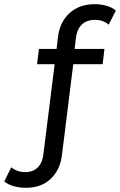

<svg xmlns="http://www.w3.org/2000/svg" viewBox="-105 -708 570 912"><path d="M284.3 -592C299.6 -606.4 320.5 -613.6 346.8 -613.6C372.6 -613.6 394.1 -606 411.2 -590.6L445.3 -657.8C434.2 -667.6 419.7 -675.1 401.6 -680.3C383.5 -685.6 364.6 -688.2 345 -688.2C295.9 -688.2 255.9 -673.9 224.9 -645.4C194 -616.9 175.7 -578.7 170.2 -530.8L163.8 -475.6H80L70.8 -403H154.6L101.2 23.9C98.1 51.5 89.1 72.7 74.1 87.4C59 102.1 39.6 109.5 15.6 109.5C-10.7 109.5 -33.1 101.8 -51.5 86.5L-84.6 153.6C-73.6 163.5 -58.9 171 -40.5 176.2C-22.1 181.4 -2.1 184 19.3 184C67.2 184 106.1 169.7 136.2 141.2C166.2 112.7 184 74.5 189.5 26.7L242.9 -403H382.7L391 -475.6H249.3L255.8 -528.1C259.4 -556.3 268.9 -577.6 284.3 -592Z"/></svg>

Font: Montserrat Ace
Style: Regular
Weight: 500
Designer: Julieta Ulanovsky
Foundry: Julieta Ulanovsky
Version: Version 1